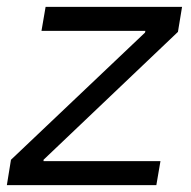

<svg xmlns="http://www.w3.org/2000/svg" viewBox="-30 -540 556 560"><path d="M-10 0H426L438 -70H97V-74L489 -447L501 -520H103L91 -450H394L393 -445L2 -74Z"/></svg>

Font: Fixel Display
Style: Italic
Weight: 400
Italic angle: -10°
Designer: AlfaBravo + MacPaw
Foundry: Kyrylo Tkachov, Marchela Mozhyna, Serhii Makarenko, Maria Weinstein, Zakhar Kryvoshyya
Version: Version 1.210;Glyphs 3.2 (3217)